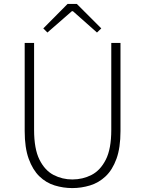

<svg xmlns="http://www.w3.org/2000/svg" viewBox="-20 -947 740 980"><path d="M349 13Q303 13 259 -0.5Q215 -14 181 -47Q147 -80 126.5 -136.5Q106 -193 106 -278V-728H154V-284Q154 -187 181.5 -132Q209 -77 253.5 -54Q298 -31 349 -31Q402 -31 447 -54Q492 -77 520 -132Q548 -187 548 -284V-728H595V-278Q595 -193 574.5 -136.5Q554 -80 519 -47Q484 -14 439.5 -0.5Q395 13 349 13ZM222 -781 201 -802 325 -927H372L497 -802L475 -781L352 -890H347Z"/></svg>

Font: Noto Sans KR ExtraLight
Style: Regular
Weight: 250
Designer: Ryoko NISHIZUKA  (kana, bopomofo & ideographs); Paul D. Hunt (Latin, Greek & Cyrillic); Sandoll Communications , Soo-you
Foundry: Adobe
Version: Version 2.004-H2;hotconv 1.0.118;makeotfexe 2.5.65603